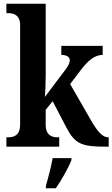

<svg xmlns="http://www.w3.org/2000/svg" viewBox="-20 -780 598 1021"><path d="M14 0H295V-50H284C260 -50 223 -58 223 -116V-196L260 -242L334 -100C380 -13 416 0 545 0H558V-50H554C526 -50 500 -79 468 -133L353 -333L404 -400C448 -460 485 -488 526 -488V-536H306V-488C334 -488 351 -477 351 -460C351 -450 348 -435 326 -407L219 -265C220 -272 223 -341 223 -376V-760H14V-710H26C49 -710 87 -702 87 -647V-117C87 -58 50 -50 26 -50H14ZM224 208V221H277C306 179 344 113 360 71V61H260C252 106 236 167 224 208Z"/></svg>

Font: Noto Serif Armenian Condensed
Style: Bold
Weight: 700
Width: 3
Designer: Monotype Design Team
Foundry: Monotype Imaging Inc.
Version: Version 2.008